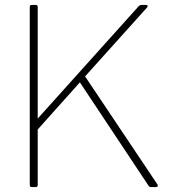

<svg xmlns="http://www.w3.org/2000/svg" viewBox="-20 -754 705 774"><path d="M108 0Q100 0 100 -8V-726Q100 -734 108 -734H124Q132 -734 132 -726V-276L540 -730Q544 -734 550 -734H569Q574 -734 575 -731Q576 -728 573 -724L323 -446L615 -10Q617 -6 615.5 -3Q614 0 609 0H588Q582 0 579 -5L302 -422L132 -232V-8Q132 0 124 0Z"/></svg>

Font: LINE Seed Sans App Thin
Style: Regular
Weight: 250
Designer: LINE VX Design & Dalton Maag Ltd & Sandoll Inc
Foundry: Dalton Maag Ltd
Version: Version 1.003